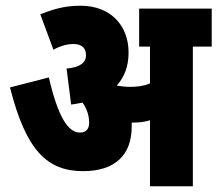

<svg xmlns="http://www.w3.org/2000/svg" viewBox="-20 -652 761 672"><path d="M441 -209C441 -214 441 -219 441 -223C443 -223 445 -223 447 -223C466 -223 486 -225 505 -231V0H655V-489H721V-622H467V-489H505V-360C480 -350 458 -348 435 -348C420 -348 404 -350 391 -352C390 -352 390 -353 389 -353C415 -382 430 -419 430 -468C430 -563 367 -632 262 -632C205 -632 164 -619 121 -602L167 -478C192 -492 217 -498 237 -498C268 -498 281 -482 281 -459C281 -432 259 -416 213 -412L229 -286C243 -288 256 -290 269 -293C283 -272 292 -250 292 -222C292 -204 284 -188 260 -188C218 -188 183 -243 151 -381L15 -346C71 -124 146 -53 271 -53C382 -53 441 -109 441 -209Z"/></svg>

Font: Noto Sans ExtraCondensed Black
Style: Italic
Weight: 900
Width: 2
Italic angle: -12°
Designer: Monotype Design Team
Foundry: Monotype Imaging Inc.
Version: Version 2.013